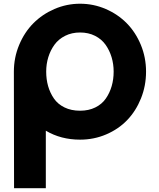

<svg xmlns="http://www.w3.org/2000/svg" viewBox="-20 -747 851 1027"><path d="M54.2 -363.8Q54.2 -439 82.5 -506.8Q110.8 -574.7 158.7 -622.8Q206.5 -670.9 271.7 -699Q336.9 -727.1 408.2 -727.1Q480 -727.1 545.2 -699Q610.4 -670.9 658 -622.6Q705.6 -574.2 733.4 -506.8Q761.2 -439.5 761.2 -363.8Q761.2 -288.1 734.1 -220.7Q707 -153.3 660.4 -104.7Q613.8 -56.2 548.1 -28.1Q482.4 0 408.2 0Q305.7 0 225.1 -47.9V259.8H55.2Q54.2 -359.9 54.2 -363.8ZM227.1 -363.8Q227.1 -322.8 237.3 -286.6Q247.6 -250.5 268.3 -220.2Q289.1 -189.9 325 -172.4Q360.8 -154.8 408.2 -154.8Q454.6 -154.8 490 -172.4Q525.4 -189.9 546.1 -220Q566.9 -250 577.4 -286.4Q587.9 -322.8 587.9 -363.8Q587.9 -404.3 576.9 -440.9Q565.9 -477.5 544.7 -507.6Q523.4 -537.6 488.3 -555.4Q453.1 -573.2 408.2 -573.2Q363.8 -573.2 328.4 -555.4Q293 -537.6 271.2 -507.6Q249.5 -477.5 238.3 -440.9Q227.1 -404.3 227.1 -363.8Z"/></svg>

Font: Hussar Preview
Style: Bold
Weight: 700
Foundry: Cannot Into Space Fonts, PlusOne Fonts
Version: Version 2.29RC2 "Millennial"